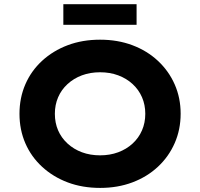

<svg xmlns="http://www.w3.org/2000/svg" viewBox="-20 -910 980 940"><path d="M470.5 10Q383.3 10 311.6 -17Q239.9 -44 186.3 -93.3Q132.7 -142.6 104.1 -208.6Q75.4 -274.7 75.4 -352.9Q75.4 -431 104.1 -497.1Q132.7 -563.2 186.3 -612.5Q239.9 -661.7 311.6 -688.7Q383.3 -715.7 469.9 -715.7Q556.1 -715.7 628 -688.7Q700 -661.7 753.1 -612.2Q806.2 -562.7 835.3 -496.7Q864.4 -430.6 864.4 -353.4Q864.4 -275.7 835.3 -209.4Q806.2 -143 753.1 -93.5Q700 -44 628 -17Q556.1 10 470.5 10ZM469.9 -149.5Q518.2 -149.5 558.6 -164.5Q599.1 -179.5 629.1 -207.1Q659.2 -234.7 675.2 -271.8Q691.3 -308.8 691.3 -352.9Q691.3 -397 675.2 -434Q659.2 -471 629.1 -498.6Q599.1 -526.2 558.6 -541.2Q518.2 -556.2 469.9 -556.2Q421.7 -556.2 381.2 -541.2Q340.8 -526.2 310.5 -498.3Q280.2 -470.4 264.4 -433.4Q248.6 -396.4 248.6 -352.9Q248.6 -308.8 264.4 -272Q280.2 -235.3 310.5 -207.4Q340.8 -179.5 381.2 -164.5Q421.7 -149.5 469.9 -149.5ZM290.1 -788.7V-889.6H648.7V-788.7Z"/></svg>

Font: Lexend Exa
Style: Regular
Weight: 400
Designer: Bonnie Shaver-Troup, Thomas Jockin
Foundry: Lexend
Version: Version 1.007